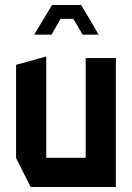

<svg xmlns="http://www.w3.org/2000/svg" viewBox="-20 -744 525 764"><path d="M321 0V-513H441V0H322ZM102 0 44 -115V-116H321V0ZM44 -116V-486L163 -519H164V-116ZM154 -669 187 -724H303L336 -669ZM117 -606V-608L154 -669H221L185 -606ZM309 -606 272 -669H336L372 -607V-606Z"/></svg>

Font: Foldit Medium
Style: Regular
Weight: 500
Version: Version 1.003